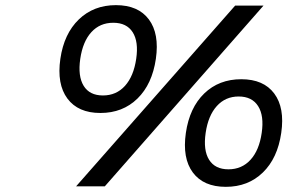

<svg xmlns="http://www.w3.org/2000/svg" viewBox="-20 -722 1113 744"><path d="M213.9 -494.1Q228 -591.3 285.4 -646.7Q342.8 -702.1 429.2 -702.1Q515.6 -702.1 556.9 -646.7Q598.1 -591.3 584 -494.1Q569.8 -396 512.7 -340.1Q455.6 -284.2 369.1 -284.2Q282.7 -284.2 241.2 -340.1Q199.7 -396 213.9 -494.1ZM274.9 0 891.1 -700.2H1001L386.2 0ZM291 -494.1Q281.2 -426.8 304.2 -389.4Q327.1 -352.1 378.9 -352.1Q430.7 -352.1 464.4 -389.4Q498 -426.8 507.8 -494.1Q517.6 -560.5 494.1 -597.2Q470.7 -633.8 418.9 -633.8Q367.2 -633.8 334 -597.4Q300.8 -561 291 -494.1ZM700.2 -207Q714.4 -304.7 771.5 -359.9Q828.6 -415 915 -415Q1001.5 -415 1042.7 -359.6Q1084 -304.2 1069.8 -207Q1055.7 -108.9 998.5 -53.5Q941.4 2 855 2Q768.6 2 727.3 -53.5Q686 -108.9 700.2 -207ZM776.9 -207Q767.1 -139.6 790.3 -102.8Q813.5 -65.9 865.2 -65.9Q917 -65.9 950.7 -102.8Q984.4 -139.6 994.1 -207Q1003.9 -273.4 980.2 -310.8Q956.5 -348.1 904.8 -348.1Q853.5 -348.1 820.1 -311Q786.6 -273.9 776.9 -207Z"/></svg>

Font: Trueno
Style: Italic
Weight: 400
Designer: Julieta Ulanovsky
Foundry: Julieta Ulanovsky
Version: Version 3.001b | FøM Fix